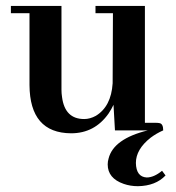

<svg xmlns="http://www.w3.org/2000/svg" viewBox="-20 -438 591 645"><path d="M504.9 -25.4H466.8V-418H300.8V-393.6H359.4L358.4 -158.2Q353.5 -80.1 301.8 -48.8Q282.2 -38.1 262.7 -38.1Q198.2 -38.1 188.5 -111.3Q186.5 -124 186.5 -136.7V-418H16.6V-393.6H79.1V-152.3Q80.1 8.8 218.8 9.8Q297.9 9.8 344.7 -56.6Q354.5 -71.3 361.3 -85.9L366.2 0H476.6Q361.3 28.3 344.7 94.7Q341.8 104.5 341.8 114.3Q341.8 161.1 395.5 179.7Q418 187.5 443.4 187.5Q502.9 186.5 536.1 151.4L524.4 135.7Q497.1 158.2 472.7 158.2Q437.5 156.2 436.5 109.4Q436.5 63.5 486.3 24.4Q505.9 9.8 528.3 0Q528.3 -22.5 515.6 -24.4Q510.7 -25.4 504.9 -25.4Z"/></svg>

Font: Abhaya Libre
Style: Bold
Weight: 700
Designer: Pushpananda Ekanayake, Sol Matas, Pathum Egodawatta
Foundry: Mooniak
Version: Version 1.050 ; ttfautohint (v1.6)